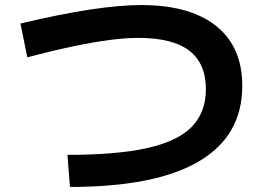

<svg xmlns="http://www.w3.org/2000/svg" viewBox="-20 -725 1040 760"><path d="M247 -112Q442 -112 563 -139Q684 -166 739.5 -223.5Q795 -281 795 -372Q795 -474 729 -524.5Q663 -575 528 -575Q477 -575 415.5 -567Q354 -559 274 -542.5Q194 -526 88 -498L61 -632Q222 -670 338.5 -687.5Q455 -705 539 -705Q668 -705 757 -668Q846 -631 892.5 -560Q939 -489 939 -385Q939 -187 767 -86Q595 15 257 15Z"/></svg>

Font: M PLUS 1 Code
Style: Bold
Weight: 700
Designer: Coji Morishita
Foundry: UNDERFOREST DESIGN
Version: Version 1.002